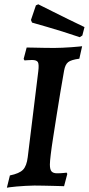

<svg xmlns="http://www.w3.org/2000/svg" viewBox="-20 -863 413 893"><path d="M278 -534Q270 -489 261 -435.5Q252 -382 243.5 -327.5Q235 -273 227.5 -225.5Q220 -178 216 -144.5Q212 -111 212 -98Q212 -74 220 -65.5Q228 -57 245 -57Q262 -57 276 -58.5Q290 -60 290 -60L293 -54L278 3Q278 3 263 2.5Q248 2 225.5 1.5Q203 1 180 0.5Q157 0 140 0Q121 0 98.5 1.5Q76 3 56.5 4.5Q37 6 24.5 8Q12 10 12 10L26 -47Q70 -56 87 -73.5Q104 -91 109 -132L158 -531Q162 -563 156.5 -573.5Q151 -584 129 -584Q120 -584 107 -583Q94 -582 94 -582Q93 -584 92 -585.5Q91 -587 90 -589L104 -642Q112 -642 134.5 -641.5Q157 -641 184 -640.5Q211 -640 232 -640Q248 -640 270 -641Q292 -642 313 -643.5Q334 -645 348 -646.5Q362 -648 362 -648L349 -590Q311 -585 297 -574Q283 -563 278 -534ZM124 -770 147 -838 158 -843Q158 -843 177 -833.5Q196 -824 227 -808.5Q258 -793 296.5 -774Q335 -755 373 -737L363 -698L351 -690Q310 -704 270 -716.5Q230 -729 198.5 -738Q167 -747 148 -752.5Q129 -758 129 -758Z"/></svg>

Font: Alegreya SemiBold
Style: Italic
Weight: 600
Italic angle: -7°
Designer: Juan Pablo del Peral
Foundry: Huerta Tipografica
Version: Version 2.009